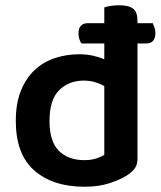

<svg xmlns="http://www.w3.org/2000/svg" viewBox="-20 -694 612 729"><path d="M502 -529V-92Q502 -69 492 -55Q482 -41 462 -28Q437 -12 396 1.5Q355 15 301 15Q181 15 110.5 -46.5Q40 -108 40 -235Q40 -301 59 -348.5Q78 -396 110.5 -427Q143 -458 187 -473Q231 -488 282 -488Q309 -488 333 -482.5Q357 -477 376 -469V-529H289Q285 -535 281.5 -545Q278 -555 278 -567Q278 -587 287.5 -596.5Q297 -606 313 -606H376V-666Q384 -669 399.5 -671.5Q415 -674 433 -674Q469 -674 485.5 -661Q502 -648 502 -615V-606H560Q563 -600 566.5 -590Q570 -580 570 -569Q570 -529 535 -529ZM376 -367Q361 -376 341 -382Q321 -388 298 -388Q242 -388 205 -352Q168 -316 168 -234Q168 -157 203.5 -121.5Q239 -86 300 -86Q326 -86 344.5 -92Q363 -98 376 -106Z"/></svg>

Font: Baloo 2 SemiBold
Style: Regular
Weight: 600
Designer: Sarang Kulkarni and Ek Type
Foundry: Ek Type
Version: Version 1.640;hotconv 1.0.111;makeotfexe 2.5.65597; ttfautoh